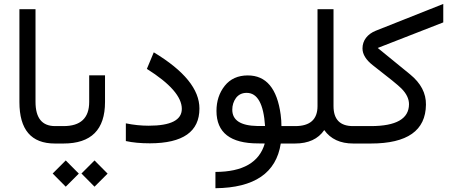

<svg xmlns="http://www.w3.org/2000/svg" viewBox="-20 -740 2334 990"><path d="M282.7 -43Q283.2 0 272.9 0H262.7Q80.1 0 80.1 -213.9V-692.4H163.1V-214.8Q163.1 -89.8 264.2 -89.8H272.9Q282.7 -89.8 282.7 -52.2Z M307.6 0H265.6Q227.5 0 227.5 -43V-52.2Q227.5 -89.8 265.6 -89.8H307.6Q439.9 -89.8 439.9 -214.4V-351.6H521.5V-213.9Q521.5 0 307.6 0ZM400 154.7 467.4 87.3 534.8 155.2 467.4 222.6ZM251.6 154.7 319 87.3 386.4 155.2 319 222.6Z M628.9 -104Q688 -91.8 746.6 -91.8Q917.5 -91.8 917.5 -178.7Q917.5 -271.5 737.3 -384.8L772.9 -470.2Q1008.8 -328.1 1008.3 -180.2Q1008.3 -1.5 752.9 -1Q681.2 -1 628.9 -12.7Z M1346.7 -90.3Q1335.4 -261.2 1252 -261.2Q1216.8 -261.2 1196.8 -234.9Q1177.7 -208.5 1177.7 -174.3Q1177.7 -92.8 1306.6 -90.3ZM1431.2 -89.8Q1431.2 -89.8 1468.8 -89.8Q1478.5 -89.8 1478.5 -47.9V-43Q1478.5 0 1468.8 0H1427.7Q1392.6 227.5 1090.8 230.5V146.5Q1302.7 146 1345.2 0L1311 -0.5Q1096.2 -0.5 1096.2 -168Q1096.2 -243.7 1138.7 -297.4Q1181.6 -351.1 1257.8 -351.1Q1399.9 -351.1 1427.2 -148.9Q1431.2 -118.2 1431.2 -89.8Z M1501 0H1461.9Q1423.8 0 1423.8 -43V-52.2Q1423.8 -89.8 1461.9 -89.8H1502Q1617.2 -89.8 1617.2 -192.9V-692.4H1699.7V-192.9Q1699.7 -89.8 1800.3 -89.8H1808.6Q1820.3 -89.8 1820.3 -52.2V-43Q1820.3 0 1808.6 0H1801.3Q1701.2 0 1651.9 -69.3Q1604.5 0 1501 0Z M1892.1 0H1802.7Q1764.6 0 1764.6 -43V-52.2Q1764.6 -89.8 1802.7 -89.8H1891.6Q2088.4 -89.8 2088.9 -202.6Q2088.9 -244.6 2049.3 -284.2Q2025.9 -308.1 1903.3 -402.8Q1849.1 -444.8 1849.1 -490.2Q1849.1 -521 1867.2 -544.9Q1885.7 -568.8 1917.5 -581.5L2265.6 -719.7V-624.5L1927.7 -492.7L2094.7 -356.4Q2177.7 -288.6 2176.3 -200.2Q2174.3 0 1892.1 0Z"/></svg>

Font: Dirooz
Style: Regular
Weight: 400
Foundry: DejaVu fonts team - Redesigned by Saber Rastikerdar
Version: Version 0.2.1